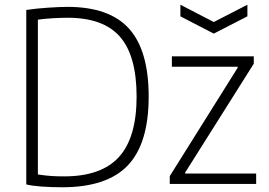

<svg xmlns="http://www.w3.org/2000/svg" viewBox="-20 -778 1137 811"><path d="M742 -758 883 -685 1025 -758V-709L883 -636L742 -709ZM697 -34 984 -492V-496H706V-540H1052V-509L762 -49V-45H1062V-1H697ZM243 13Q196 13 155.5 10Q115 7 91 1V-736Q112 -739 135 -741.5Q158 -744 181.5 -745.5Q205 -747 226.5 -748Q248 -749 265 -749Q442 -749 525 -657Q608 -565 608 -370Q608 -172 520 -79.5Q432 13 243 13ZM251 -33Q408 -33 482.5 -115Q557 -197 557 -370Q557 -542 487 -622.5Q417 -703 266 -703Q238 -703 203.5 -701Q169 -699 140 -695V-41Q174 -36 198 -34.5Q222 -33 251 -33Z"/></svg>

Font: Encode Sans Narrow
Style: ExtraLight
Weight: 200
Designer: Pablo Impallari, Andres Torresi
Foundry: Pablo Impallari, Andres Torresi
Version: Version 1.000; ttfautohint (v1.00) -l 8 -r 50 -G 200 -x 14 -